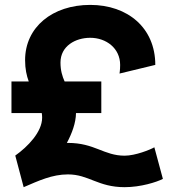

<svg xmlns="http://www.w3.org/2000/svg" viewBox="-20 -756 724 792"><path d="M229.5 -498C229.5 -566.4 291.5 -600.1 352.1 -600.1C418.5 -600.1 475.6 -556.6 475.6 -488.3C475.6 -466.3 473.1 -455.6 473.1 -452.6L620.6 -488.3C620.6 -641.1 506.8 -735.8 352.1 -735.8C196.8 -735.8 83.5 -644.5 83.5 -507.8C83.5 -471.7 89.8 -443.8 98.6 -419.9H27.3V-289.6H152.3C153.3 -283.7 153.8 -277.3 153.8 -270.5C153.8 -211.9 94.7 -150.9 43 -114.3L77.6 16.1C139.2 -10.3 194.8 -36.6 260.3 -36.6C346.2 -36.6 383.8 16.1 494.1 16.1C560.5 16.1 626.5 -4.9 651.9 -18.1L616.7 -148.4C600.1 -138.7 538.6 -113.8 494.1 -113.8C408.2 -113.8 370.6 -166.5 260.3 -166.5C258.8 -166.5 257.3 -166.5 255.9 -166.5C276.9 -206.1 293 -249 293.5 -289.6H397.9V-419.9H246.6C236.8 -441.4 229.5 -465.8 229.5 -498Z"/></svg>

Font: Giphurs ExtraBold
Style: Regular
Weight: 800
Version: Version 1.000